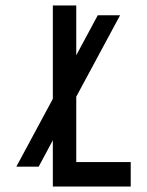

<svg xmlns="http://www.w3.org/2000/svg" viewBox="-20 -685 540 705"><path d="M460 -90V0H174V-170L122 -73H40L174 -322V-665H260V-482L339 -629H421L260 -330V-90Z"/></svg>

Font: Sulphur Point
Style: Bold
Weight: 700
Designer: Noponies / Dale Sattler
Foundry: Noponies
Version: Version 1.000; ttfautohint (v1.8)